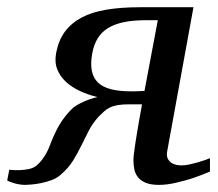

<svg xmlns="http://www.w3.org/2000/svg" viewBox="-82 -502 606 534"><path d="M502 -24.9Q478 -14.6 453.6 -6.3Q432.6 0.5 407.5 6.3Q382.3 12.2 359.9 12.2Q337.9 12.2 324 6.6Q310.1 1 302.2 -8.5Q294.4 -18.1 291.7 -30.5Q289.1 -43 289.1 -57.1Q289.1 -62.5 290.5 -75Q292 -87.4 294.4 -103.3Q296.9 -119.1 299.8 -136.7Q302.7 -154.3 305.4 -169.7Q308.1 -185.1 310.3 -196.5Q312.5 -208 313 -211.9H278.8Q258.8 -211.9 245.8 -209.7Q232.9 -207.5 223.9 -203.1Q214.8 -198.7 207.8 -192.4Q200.7 -186 192.9 -178.2Q175.8 -159.7 165.3 -139.2Q154.8 -118.7 144.5 -97.7Q134.3 -76.7 121.6 -55.9Q108.9 -35.2 86.9 -16.1Q76.7 -6.8 61.8 -1.2Q46.9 4.4 32 7.3Q17.1 10.3 5.1 11.2Q-6.8 12.2 -11.2 12.2Q-21 12.2 -30.3 10.5Q-39.6 8.8 -46.4 6.3Q-54.7 3.9 -62 0L-56.2 -29.8Q-41.5 -28.3 -27.3 -28.8Q-15.1 -29.3 -2.4 -31.7Q10.3 -34.2 19 -41Q29.3 -49.8 36.4 -59.6Q43.5 -69.3 48.6 -79.3Q53.7 -89.4 57.4 -99.4Q61 -109.4 64.9 -118.2Q69.3 -128.4 74.5 -138.7Q79.6 -148.9 85.9 -159.2Q92.3 -169.4 100.6 -179.9Q108.9 -190.4 120.1 -201.2Q129.9 -209.5 149.2 -218.5Q168.5 -227.5 189 -231.9Q163.6 -238.3 140.6 -248.8Q117.7 -259.3 101.3 -274.4Q85 -289.6 77.1 -309.6Q69.3 -329.6 74.2 -355Q80.6 -389.2 98.1 -413.3Q115.7 -437.5 144.5 -452.9Q173.3 -468.3 213.9 -475.1Q254.4 -481.9 307.1 -481.9H456.1L382.8 -80.1Q380.9 -68.8 384.3 -61.5Q387.7 -54.2 393.8 -49.8Q399.9 -45.4 407.7 -43.7Q415.5 -42 422.9 -42Q432.1 -42 443.8 -44.4Q455.6 -46.9 466.8 -50Q478 -53.2 487.5 -56.6Q497.1 -60.1 502 -62ZM324.2 -445.8Q287.6 -445.8 261.5 -440.2Q235.4 -434.6 217.5 -423.3Q199.7 -412.1 189.5 -395Q179.2 -377.9 174.8 -355Q169.4 -326.2 173.3 -305.7Q177.2 -285.2 190.4 -272.5Q203.6 -259.8 226.3 -253.9Q249 -248 282.2 -248H293Q299.3 -248 305.2 -248.5Q312 -248.5 319.8 -249L356.9 -445.8Z"/></svg>

Font: Charis SIL
Style: Italic
Weight: 400
Italic angle: -11°
Foundry: SIL International
Version: Version 4.112